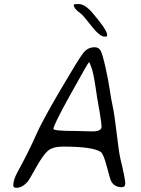

<svg xmlns="http://www.w3.org/2000/svg" viewBox="-20 -939 675 919"><path d="M235.8 -322.3Q235.8 -312 345.2 -312L422.4 -310.1Q466.3 -310.1 466.3 -333Q466.3 -344.2 457 -402.8L456.1 -407.2L454.6 -416.5L452.6 -426.3L449.7 -445.3Q448.2 -447.8 438 -517.6Q427.7 -587.4 418.2 -614.3Q408.7 -641.1 405.8 -641.1Q402.8 -641.1 319.3 -490.7Q235.8 -340.3 235.8 -322.3ZM484.4 -763.7H480.5Q457.5 -763.7 417.5 -814.9Q377.4 -866.2 367.2 -873.5Q333 -897.9 333 -915Q333 -919.4 347.7 -919.4H357.9Q386.7 -919.4 423.8 -876Q492.7 -795.4 492.7 -772.5V-769Q492.7 -763.7 484.4 -763.7ZM433.1 -712.9Q453.6 -712.9 462.6 -694.6Q471.7 -676.3 485.6 -613.5Q499.5 -550.8 505.1 -510.5Q510.7 -470.2 519.3 -430.7Q527.8 -391.1 538.6 -300.3Q549.3 -209.5 555.2 -184.1Q579.6 -82 579.6 -62.5Q579.6 -43 563 -43Q528.8 -43 512.7 -70.3Q507.3 -79.6 491.5 -141.1Q475.6 -202.6 461.9 -211.9Q423.3 -237.3 281.7 -237.3Q231.4 -237.3 208 -216.1Q184.6 -194.8 152.1 -136.5Q119.6 -78.1 114.7 -72.3Q87.4 -40 58.6 -40Q43.5 -40 43.5 -51.3Q43.5 -78.1 63.5 -114.7Q121.6 -221.7 150.6 -288.8Q179.7 -356 267.3 -505.4Q355 -654.8 377.2 -683.8Q399.4 -712.9 433.1 -712.9Z"/></svg>

Font: Averia Sans Libre Light
Style: Italic
Weight: 300
Italic angle: -8.5°
Version: Version 1.002